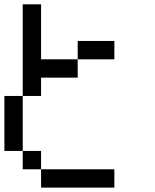

<svg xmlns="http://www.w3.org/2000/svg" viewBox="-20 -853 707 873"><path d="M0 -166.7V-416.7H83.3V-166.7ZM83.3 -166.7H166.7V-83.3H83.3ZM83.3 -416.7V-833.3H166.7V-583.3H333.3V-500H166.7V-416.7ZM166.7 -83.3H500V0H166.7ZM333.3 -583.3V-666.7H500V-583.3Z"/></svg>

Font: Galmuri11 Condensed
Style: Regular
Weight: 400
Width: 3
Designer: Lee Minseo (quiple)
Version: Version 2.399;hotconv 1.1.1;makeotfexe 2.6.0 DEVELOPMENT